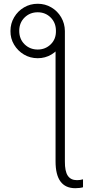

<svg xmlns="http://www.w3.org/2000/svg" viewBox="-20 -780 488 1004"><path d="M270.5 -595.2 319.3 -619.1V64Q318.8 115.7 334.5 138.9Q350.1 162.1 382.3 162.1Q398.9 162.1 414.1 157.7V199.2Q406.2 201.7 395 202.9Q383.8 204.1 373.5 204.1Q322.3 204.1 296.4 169.2Q270.5 134.3 270.5 64ZM34.7 -617.7Q34.7 -657.2 54 -689.7Q73.2 -722.2 105.5 -741.2Q137.7 -760.3 177.2 -760.3Q216.3 -760.3 248.5 -741.2Q280.8 -722.2 299.8 -689.7Q318.8 -657.2 319.3 -617.7Q319.3 -579.1 300.3 -546.6Q281.2 -514.2 248.8 -494.9Q216.3 -475.6 177.2 -475.6Q137.7 -475.6 105.2 -494.9Q72.8 -514.2 53.5 -546.6Q34.2 -579.1 34.7 -617.7ZM177.2 -521Q217.3 -521 245.4 -548.3Q273.4 -575.7 272.5 -618.7Q272.5 -661.1 244.9 -688.5Q217.3 -715.8 177.2 -715.8Q136.7 -715.8 108.6 -688.5Q80.6 -661.1 80.6 -618.7Q80.6 -575.7 108.6 -548.3Q136.7 -521 177.2 -521Z"/></svg>

Font: Inter 24pt ExtraLight
Style: Regular
Weight: 250
Designer: Rasmus Andersson
Foundry: rsms
Version: Version 4.001;git-66647c0bb